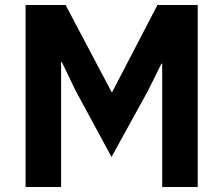

<svg xmlns="http://www.w3.org/2000/svg" viewBox="-20 -753 899 773"><path d="M226 0H83V-733H244L429 -383H432L614 -733H776V0H633V-497H630L576 -388L429 -121L285 -387L229 -503H226Z"/></svg>

Font: IBM Plex Sans JP
Style: Bold
Weight: 700
Designer: Mike Abbink; Paul van der Laan; Pieter van Rosmalen; Wujin Sim; Yejin Wi; Jinhee Kim; Boomi Park; Yona Kim; Kichan Ma
Foundry: Sandoll Inc.
Version: Version 1.001